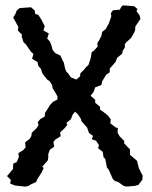

<svg xmlns="http://www.w3.org/2000/svg" viewBox="-20 -694 564 712"><path d="M73 -2 36 -6 18 -13 20 -27 6 -41 28 -67 29 -87 42 -93 50 -112 48 -126 67 -138 75 -148 73 -166 89 -178 96 -189 98 -202 115 -218 123 -230 120 -241 130 -253 146 -262 147 -275 159 -294 165 -304 176 -316 193 -325V-337L182 -356L175 -367L173 -379L164 -393L155 -399L143 -414L137 -422L132 -438L122 -450L119 -464L99 -476L104 -494L95 -502L88 -512L77 -528L67 -538L60 -560L62 -565L46 -581L48 -594L29 -629L37 -642L42 -655L53 -664L80 -666L95 -667L108 -656L111 -642L122 -639L133 -622L146 -597L141 -581L161 -570L155 -551L165 -540L172 -522L175 -509L185 -497L204 -488L211 -473L217 -461L221 -442L225 -430L234 -420L243 -407L263 -399L277 -411L278 -422L289 -433L301 -447L308 -453L314 -471L317 -481L320 -501L327 -505L342 -521L341 -534L350 -549L356 -561L359 -576L372 -586L384 -608L393 -634L391 -645L399 -656L424 -658L432 -672L437 -674L478 -671L490 -660L486 -653L497 -638L501 -624L482 -596L481 -582L477 -572L466 -553L449 -538L443 -531V-518L435 -505L433 -495L414 -479L409 -465L397 -451L387 -440V-426L374 -417L364 -401L359 -393L356 -379L333 -370L327 -353L316 -339L333 -324V-313L351 -298V-287L362 -280L380 -266L391 -251L389 -237L408 -222L417 -219L416 -202L424 -188L441 -171L440 -163L454 -148L462 -140V-120L477 -107L488 -98L491 -86L495 -70L509 -43L508 -28L494 -9L482 -5L449 -2L438 -5L420 -18L404 -24L398 -31L383 -65L376 -74L374 -87L370 -105L364 -111L361 -131L344 -144L347 -156L336 -172L320 -178L325 -190L310 -201L303 -221L294 -231L282 -245L280 -253L269 -270L258 -280L249 -268L243 -252L226 -238L230 -232L220 -219L203 -203L205 -189L186 -177L178 -168L181 -150L165 -139L159 -123V-109L157 -99L137 -76L142 -71L134 -54L118 -29L114 -19L92 -9L85 -4Z"/></svg>

Font: Winky Rough
Style: Regular
Weight: 400
Designer: Simon Atzbach
Foundry: typofactur
Version: Version 1.206